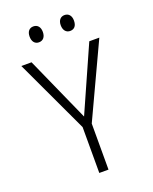

<svg xmlns="http://www.w3.org/2000/svg" viewBox="-164 -989 857 1078"><g transform="rotate(-20 265.0 -450.0)"><path d="M357 -805C383 -805 397 -822 397 -853C397 -882 382 -900 357 -900C334 -900 318 -883 318 -853C318 -823 334 -805 357 -805ZM171 -805C196 -805 211 -823 211 -853C211 -882 196 -900 171 -900C147 -900 132 -883 132 -853C132 -823 147 -805 171 -805ZM238 0H293V-275L498 -714H438L266 -327L93 -714H32L238 -274Z"/></g></svg>

Font: Noto Sans Mono Condensed Light
Style: Regular
Weight: 300
Width: 3
Designer: Monotype Design Team
Foundry: Monotype Imaging Inc.
Version: Version 2.014